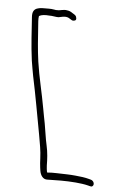

<svg xmlns="http://www.w3.org/2000/svg" viewBox="-198 -835 678 1026"><g transform="rotate(10 141.5 -322.0)"><path d="M-58 -478C-52 -452 -44 -426 -37 -399C-6 -298 20 -199 49 -95C61 -50 72 -13 77 28C79 45 82 62 85 76C86 82 88 88 89 93C95 117 111 137 135 133C179 128 232 122 286 122C309 122 334 123 352 126L364 128C369 129 374 129 377 126C388 117 380 96 363 93L352 91C331 87 305 86 278 86C263 86 249 86 234 87C197 90 157 90 126 96C126 94 125 92 124 90L121 77C120 72 119 66 118 59C115 27 110 -10 98 -47C86 -84 80 -117 68 -160C61 -185 53 -211 46 -238C25 -317 -4 -398 -23 -479C-38 -544 -47 -605 -56 -662C-59 -680 -64 -706 -62 -720C-50 -729 -31 -732 -7 -732C6 -734 31 -730 42 -732C55 -735 71 -743 88 -740C91 -740 94 -739 100 -736L112 -730C117 -727 121 -727 126 -728C136 -730 140 -737 134 -750C132 -755 127 -759 123 -761L111 -767C101 -773 91 -776 82 -776C61 -779 46 -768 28 -768C25 -767 20 -767 13 -768C3 -769 -7 -769 -17 -768C-67 -764 -107 -763 -98 -708C-86 -634 -77 -562 -58 -478Z"/></g></svg>

Font: Stray Cat
Style: SuExtOpObl
Weight: 400
Version: Version 1.0